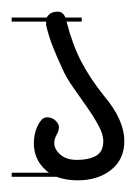

<svg xmlns="http://www.w3.org/2000/svg" viewBox="-20 -317 233 329"><path d="M120 -280H94Q104 -241 119 -212Q134 -183 158 -153Q193 -112 193 -75Q193 -44 170.5 -26Q148 -8 113 -8Q93 -8 77 -14H0V-21H64Q61 -23 59 -25Q38 -43 38 -72Q38 -79 39.5 -86.5Q41 -94 44 -100.5Q47 -107 51 -111.5Q55 -116 61 -116Q69 -116 75 -110.5Q81 -105 81 -99Q81 -93 77 -86Q73 -79 73 -72Q73 -61 83.5 -52Q94 -43 112 -43Q132 -43 144.5 -50Q157 -57 157 -75Q157 -87 148.5 -102.5Q140 -118 128 -135Q116 -152 104.5 -168.5Q93 -185 87 -199Q79 -216 71.5 -234.5Q64 -253 59 -274V-280H0V-287H60Q61 -289 64 -292Q69 -297 79 -297Q88 -297 92 -287H120Z"/></svg>

Font: Gruenewald VA 3. Klasse
Style: Regular
Weight: 400
Designer: Peter Wiegel
Foundry: Peter Wiegel, nach dem Schriftentwurf von Dr. H. Gr¸newald
Version: Version 0.007